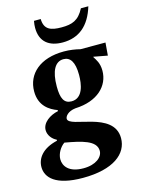

<svg xmlns="http://www.w3.org/2000/svg" viewBox="-163 -764 793 1071"><g transform="rotate(-15 233.5 -228.5)"><path d="M180 230C356 230 442 161 442 70C442 -87 177 -58 177 -112C177 -126 195 -151 239 -156C369 -161 439 -233 439 -320C439 -365 421 -387 410 -405V-408L490 -393L496 -467H352C324 -474 293 -479 258 -479C121 -479 41 -407 41 -306C41 -222 97 -188 141 -172V-166C93 -156 47 -124 47 -81C47 -51 69 -25 93 -14V-8C6 12 -29 62 -29 112C-29 173 23 230 180 230ZM130 13C225 30 309 48 309 108C309 144 269 179 197 179C112 179 84 136 84 97C84 65 105 30 130 13ZM229 -199C186 -199 170 -231 170 -300C170 -390 197 -438 245 -438C284 -438 307 -406 307 -331C307 -277 295 -199 229 -199ZM267 -529C360 -529 424 -581 456 -687H413C381 -625 343 -612 282 -612C221 -612 182 -625 181 -687H142C139 -672 138 -658 138 -647C138 -567 188 -529 267 -529Z"/></g></svg>

Font: STIX Two Text
Style: Bold Italic
Weight: 700
Italic angle: -12°
Designer: Ross Mills, John Hudson & Paul Hanslow, Tiro Typeworks Ltd; with prior portions MicroPress Inc. and Coen Hoffman, Elsevi
Foundry: Tiro Typeworks Ltd
Version: Version 2.13 b171